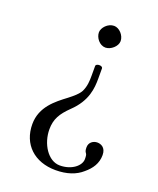

<svg xmlns="http://www.w3.org/2000/svg" viewBox="-127 -511 673 819"><g transform="rotate(20 210.0 -102.0)"><path d="M326 143C326 173 288 205 234 205C180 205 140 140 140 75C140 28 158 -1 196 -38C258 -97 262 -156 262 -199V-245C262 -252 255 -255 247 -255C239 -255 231 -252 231 -245V-201C231 -177 230 -153 218 -128C209 -111 190 -95 168 -78C123 -44 64 0 64 79C64 170 127 230 224 230C275 230 315 216 343 191C372 167 391 139 391 101C391 66 367 58 352 58C334 58 315 70 315 93C315 106 317 112 321 117C325 122 326 128 326 143ZM297 -382C297 -408 273 -434 249 -434C221 -434 197 -407.1 197 -386C197 -362 218 -334 245 -334C269 -334 297 -358 297 -382Z"/></g></svg>

Font: Libertinus Serif Display
Style: Regular
Weight: 400
Designer: Philipp H. Poll
Foundry: Khaled Hosny
Version: Version 6.1